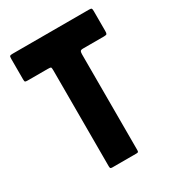

<svg xmlns="http://www.w3.org/2000/svg" viewBox="-169 -803 829 906"><g transform="rotate(-30 245.0 -350.0)"><path d="M20 -570V-681Q20 -695 23 -697.5Q26 -700 39 -700H454Q465 -700 467.5 -697Q470 -694 470 -683V-575Q470 -563 467.5 -559Q465 -555 452 -555H338Q325 -555 322.5 -549.5Q320 -544 320 -533V-13Q320 -5 318 -2.5Q316 0 308 0H177Q169 0 167 -3Q165 -6 165 -13V-535Q165 -550 162.5 -552.5Q160 -555 145 -555H37Q26 -555 23 -557Q20 -559 20 -570Z"/></g></svg>

Font: Railroad Gothic CC
Style: Bold
Weight: 700
Designer: indestructible type*
Foundry: Cowboy Collective
Version: Version 1.000